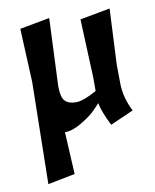

<svg xmlns="http://www.w3.org/2000/svg" viewBox="-82 -572 685 848"><g transform="rotate(-10 260.5 -148.0)"><path d="M343 -156V-216L332 -479L467 -504L455 -254L456 -172Q456 -108 489 -43L385 3Q352 -62 345 -101Q330 -84 310.5 -65.5Q291 -47 251 -23.5Q211 0 178 0L188 189L66 213L74 -244L63 -484L197 -509L184 -205Q184 -156 200 -139Q216 -122 249.5 -122Q283 -122 343 -156Z"/></g></svg>

Font: Acme
Style: Regular
Weight: 400
Designer: Juan Pablo del Peral
Foundry: Juan Pablo del Peral
Version: Version 1.002